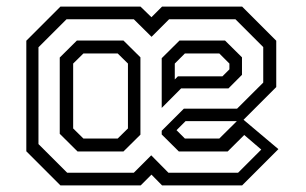

<svg xmlns="http://www.w3.org/2000/svg" viewBox="-20 -560 923 580"><path d="M162.5 0 59.5 -103V-437L162.5 -540H404.5L437.5 -508L469.5 -540H711.5L814.5 -437V-297L711.5 -194H540.5L508 -161.5V-172L538.5 -141.5H642.5L707 -205.5L821 -109.5L711.5 0H469.5L437.5 -32.5L405 0ZM214.2 -102.5 160.5 -155.8V-386.2L212.2 -437.5H353L404.2 -386.8V-153.2L353 -102.5ZM232 -141.5H335.5L366.5 -172V-368L335.5 -398.5H232L201 -368V-172ZM183 -38.2H384.2L436.8 -90.8L488.8 -38.2H699.2L769.2 -108.2L717.8 -152.2L667.8 -102.5H520.2L468.5 -153.8V-165L535.5 -231.8H696.2L775.2 -310.5V-417.8L691.2 -501.8H490.8L437.8 -448.8L384.2 -501.8H181L96.2 -417.2V-124.8ZM468.5 -234V-384.2L522.2 -437.5H659.8L711 -386.8V-334L670.2 -293H527.2ZM508 -320 517.5 -329.5H652L673 -350.5V-368L642.5 -398.5H538.5L508 -368Z"/></svg>

Font: Tourney Thin
Style: Regular
Weight: 100
Designer: Tyler Finck
Foundry: Etcetera Type Co
Version: Version 1.015